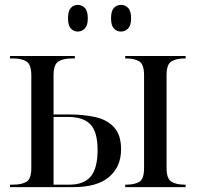

<svg xmlns="http://www.w3.org/2000/svg" viewBox="-20 -765 813 785"><path d="M475 -636Q457 -636 445.5 -648.5Q434 -661 434 -690Q434 -720 445.5 -732.5Q457 -745 475 -745Q492 -745 504 -732.5Q516 -720 516 -690Q516 -661 504 -648.5Q492 -636 475 -636ZM298 -636Q281 -636 269.5 -648.5Q258 -661 258 -690Q258 -720 269.5 -732.5Q281 -745 298 -745Q315 -745 327 -732.5Q339 -720 339 -690Q339 -661 327 -648.5Q315 -636 298 -636ZM21 0V-10H33Q69 -10 88.5 -22Q108 -34 108 -78V-456Q108 -501 88.5 -513.5Q69 -526 33 -526H21V-536H286V-526H274Q238 -526 218.5 -513.5Q199 -501 199 -457V-297H264Q321 -297 369 -286.5Q417 -276 446 -245Q475 -214 475 -154Q475 -84 426.5 -42Q378 0 281 0ZM492 0V-10H496Q530 -10 549.5 -21.5Q569 -33 569 -78V-457Q569 -502 549.5 -514Q530 -526 496 -526H492V-536H739V-526H735Q701 -526 681 -514Q661 -502 661 -458V-78Q661 -34 681 -22Q701 -10 735 -10H739V0ZM263 -10Q323 -10 351 -43.5Q379 -77 379 -152Q379 -225 350 -256Q321 -287 257 -287H199V-10Z"/></svg>

Font: Noto Serif Display SemiCondensed
Style: Regular
Weight: 400
Width: 4
Designer: Monotype Design Team
Foundry: Monotype Imaging Inc.
Version: Version 2.009